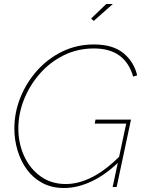

<svg xmlns="http://www.w3.org/2000/svg" viewBox="-20 -938 728 963"><path d="M301 5Q240 5 193 -20Q146 -45 115 -87.5Q84 -130 68 -183.5Q52 -237 52 -293Q52 -374 82.5 -449.5Q113 -525 167 -585Q221 -645 293.5 -680Q366 -715 451 -715Q546 -715 599 -671.5Q652 -628 668 -560L648 -554Q627 -625 578 -660Q529 -695 451 -695Q369 -695 299.5 -660.5Q230 -626 179 -567.5Q128 -509 100 -438Q72 -367 72 -293Q72 -219 101 -155.5Q130 -92 183.5 -53.5Q237 -15 310 -15Q376 -15 446 -51.5Q516 -88 592 -166L586 -136Q517 -66 444 -30.5Q371 5 301 5ZM613 -318H455L459 -338H637L565 0H545ZM450 -833 437 -845 513 -918H546Z"/></svg>

Font: Raleway Thin
Style: Italic
Weight: 100
Italic angle: -12°
Designer: Matt McInerney, Pablo Impallari, Rodrigo Fuenzalida
Foundry: Matt McInerney, Pablo Impallari, Rodrigo Fuenzalida
Version: Version 4.026